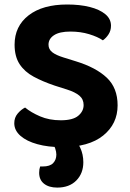

<svg xmlns="http://www.w3.org/2000/svg" viewBox="-20 -644 583 862"><path d="M252.7 -104Q307 -104 331.2 -124.2Q355.4 -144.4 355.4 -172.5Q355.4 -198.6 336.3 -214.6Q317.3 -230.6 280.2 -242.3L225.1 -259.8Q171.8 -277.8 131.2 -299.7Q90.6 -321.6 68 -356Q45.5 -390.4 45.5 -443.5Q45.5 -526.2 108.3 -575Q171 -623.8 281.8 -623.8Q338.6 -623.8 382.9 -612.7Q427.1 -601.6 452.7 -580.4Q478.3 -559.2 478.3 -528.5Q478.3 -507 467.7 -490.5Q457.2 -473.9 441.9 -462.9Q419 -478.7 380.4 -490.5Q341.9 -502.3 296.1 -502.3Q247.3 -502.3 222.6 -486Q197.8 -469.8 197.8 -443.5Q197.8 -422.7 214.5 -409.6Q231.2 -396.5 264.9 -386.1L320.2 -368.9Q410.6 -341.2 459.3 -295.3Q508 -249.4 508 -171.1Q508 -87.8 443.4 -35.6Q378.8 16.6 257 16.6Q196 16.6 148 3.4Q100 -9.7 72 -34.1Q44.1 -58.6 44.1 -90.6Q44.1 -116.1 59.2 -134Q74.3 -151.9 92.6 -161.2Q119.1 -139.2 160 -121.6Q201 -104 252.7 -104ZM211.6 -4.1 290.8 -31.9Q325.9 -11.5 340 18.8Q354.1 49 354.1 84.3Q354.1 134.4 322.7 166.3Q291.3 198.2 236.9 198.2Q199.8 198.2 177.8 180.9Q155.8 163.6 155.8 131.7Q155.8 115.6 160.3 103.4H171.8Q204.2 103.4 218.6 88.3Q233 73.1 233 50Q233 38 228 22.9Q223 7.9 211.6 -4.1Z"/></svg>

Font: Baloo Bhaina 2
Style: Regular
Weight: 400
Designer: Yesha Goshar, Manish Minz, Shuchita Grover and Ek Type
Foundry: Ek Type
Version: Version 1.700